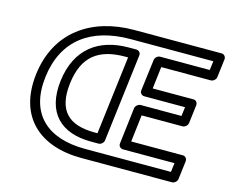

<svg xmlns="http://www.w3.org/2000/svg" viewBox="-99 -819 1182 984"><g transform="rotate(15 492.0 -327.0)"><path d="M121 -330C146 -531 284 -629 493 -629H931L925 -581H662C647 -581 635 -567 634 -556L613 -389C611 -374 624 -364 635 -364H852L846 -316H630C615 -316 602 -302 601 -291L578 -98C576 -83 589 -73 600 -73H874L868 -25H412C211 -25 96 -128 121 -330ZM71 -330C43 -98 185 25 406 25H887C898 25 913 15 915 0L927 -98C928 -109 920 -123 905 -123H631L648 -266H865C876 -266 891 -276 893 -291L905 -389C906 -400 899 -414 884 -414H667L681 -531H944C955 -531 970 -541 972 -556L984 -654C985 -665 977 -679 962 -679H499C272 -679 99 -561 71 -330ZM201 -330C180 -155 273 -69 432 -69H472C487 -69 499 -83 500 -94L557 -560C559 -575 546 -585 535 -585H495C337 -585 223 -506 201 -330ZM251 -330C269 -478 350 -535 489 -535H504L453 -119H438C300 -119 233 -181 251 -330Z"/></g></svg>

Font: Falling Sky
Style: ExtOuObl
Weight: 400
Designer: Paul D. Hunt
Foundry: Adobe Systems Incorporated
Version: Version 1.02